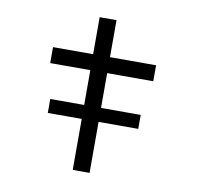

<svg xmlns="http://www.w3.org/2000/svg" viewBox="-77 -771 891 853"><g transform="rotate(10 368.0 -344.5)"><path d="M152 -230V-293H560V-230ZM305 0V-689H381V0ZM124 -450V-522H589V-450Z"/></g></svg>

Font: Lexend Zetta Light
Style: Regular
Weight: 300
Designer: Bonnie Shaver-Troup, Thomas Jockin
Foundry: Lexend
Version: Version 1.007